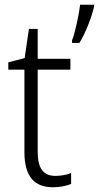

<svg xmlns="http://www.w3.org/2000/svg" viewBox="-20 -780 417 810"><path d="M377 -752V-760H318C314 -722 296 -638 284 -610V-599H315C341 -640 367 -709 377 -752ZM214 -38C160 -38 139 -73 139 -141V-486H277V-532H139V-658H102L84 -535L15 -517V-486H83V-139C83 -36 124 10 204 10C234 10 260 4 280 -4V-50C263 -43 239 -38 214 -38Z"/></svg>

Font: Noto Sans Malayalam SemiCondensed Light
Style: Regular
Weight: 300
Width: 4
Designer: Jelle Bosma - Monotype Design Team
Foundry: Monotype Imaging Inc.
Version: Version 2.104